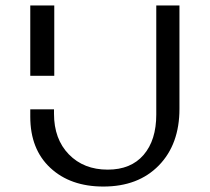

<svg xmlns="http://www.w3.org/2000/svg" viewBox="-20 -678 769 704"><path d="M178 -277V-261Q178 -168 232.5 -112Q287 -56 375 -56Q460 -56 506.5 -110Q553 -164 553 -258V-658H638V-279Q638 -149 562.5 -71.5Q487 6 359 6Q238 6 164.5 -62.5Q91 -131 91 -250V-277ZM91 -400V-658H179V-400Z"/></svg>

Font: EauTestInfant Medium
Style: Regular
Weight: 500
Designer: Christian Thalmann (Catharsis Fonts)
Version: Version 0.001;PS 000.001;hotconv 1.0.88;makeotf.lib2.5.64775